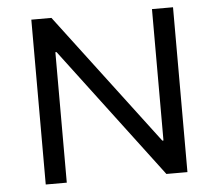

<svg xmlns="http://www.w3.org/2000/svg" viewBox="-51 -761 932 818"><g transform="rotate(-5 415.0 -352.5)"><path d="M112 0V-705H198L623 -143H628V-705H718V0H628L207 -558H202V0Z"/></g></svg>

Font: Nunito Sans 6pt
Style: Regular
Weight: 400
Version: Version 3.101;gftools[0.9.27]